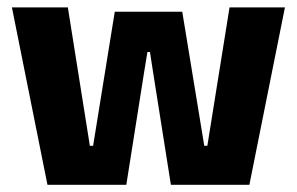

<svg xmlns="http://www.w3.org/2000/svg" viewBox="-20 -512 822 532"><path d="M330 0H111.5L13 -491.5H168L229 -108H238L298 -479.5H485L546 -108H554.5L616 -491.5H769.5L671 0H453.5L404 -313L395.5 -368H388.5L379.5 -313Z"/></svg>

Font: Anek Kannada Medium
Style: Bold
Weight: 700
Version: Version 1.003